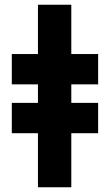

<svg xmlns="http://www.w3.org/2000/svg" viewBox="-20 -790 464 810"><path d="M280.8 -770V-562H394V-434.1H280.8V-356H394V-228H280.8V0H140.1V-228H29.8V-356H140.1V-434.1H29.8V-562H140.1V-770Z"/></svg>

Font: Open Sans Condensed ExtraBold
Style: Regular
Weight: 800
Width: 3
Designer: Monotype Design Team
Foundry: Monotype Imaging Inc.
Version: Version 3.000; ttfautohint (v1.8.4)